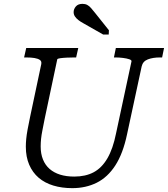

<svg xmlns="http://www.w3.org/2000/svg" viewBox="-20 -959 871 996"><path d="M212 -344Q205 -308 200 -283Q195 -258 193 -238Q191 -218 191 -199Q191 -161 203 -131.5Q215 -102 237.5 -82.5Q260 -63 292 -53Q324 -43 365 -43Q424 -43 466 -65.5Q508 -88 537 -137.5Q566 -187 582 -267L662 -640Q664 -647 651 -651.5Q638 -656 618 -658.5Q598 -661 580 -661H571L581 -710H831L821 -661H810Q773 -661 747 -651Q721 -641 715 -615L639 -262Q618 -162 578 -100.5Q538 -39 481.5 -11Q425 17 355 17Q301 17 256.5 3.5Q212 -10 180.5 -37Q149 -64 131.5 -104.5Q114 -145 114 -198Q114 -217 116 -238Q118 -259 123 -286.5Q128 -314 136 -352L194 -626Q197 -641 187 -648Q177 -655 159 -658Q141 -661 116 -661H105L116 -710H386L375 -661H366Q347 -661 326.5 -660Q306 -659 292 -657Q278 -655 277 -651ZM515 -780H544L545 -802L474 -891Q462 -906 452.5 -917Q443 -928 432.5 -933.5Q422 -939 408 -939Q385 -939 373.5 -925.5Q362 -912 362 -896Q362 -884 368.5 -874Q375 -864 386.5 -855Q398 -846 413 -838Z"/></svg>

Font: Roboto Serif Light
Style: Italic
Weight: 300
Italic angle: -10°
Version: Version 1.007